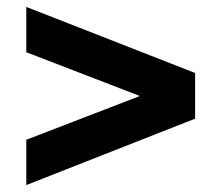

<svg xmlns="http://www.w3.org/2000/svg" viewBox="-20 -564 640 555"><path d="M56 -29V-160L435 -306V-267L56 -413V-544L544 -353V-221Z"/></svg>

Font: Nunito Sans 9pt Black
Style: Regular
Weight: 900
Version: Version 3.101;gftools[0.9.27]